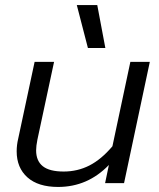

<svg xmlns="http://www.w3.org/2000/svg" viewBox="-20 -725 631 760"><path d="M284 -705H365L397 -535H328ZM46 -126Q46 -151 52 -176L117 -480H194L128 -172Q123 -147 123 -130Q123 -88 149.5 -67Q176 -46 232 -46Q287 -46 334 -70Q381 -94 425 -146L496 -480H573L471 0H396L411 -72Q327 15 210 15Q131 15 88.5 -23Q46 -61 46 -126Z"/></svg>

Font: Prompt Light
Style: Italic
Weight: 300
Italic angle: -12°
Designer: Katatrad Team
Foundry: CadsonDemak
Version: Version 1.000